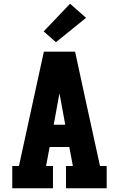

<svg xmlns="http://www.w3.org/2000/svg" viewBox="-20 -1013 640 1033"><path d="M46 0V-120H82L216 -735H384L437 -490L518 -120H554V0H335V-120H372L353 -222H247L228 -120H265V0ZM269 -342H331L304 -490Q303 -495 302 -500Q301 -505 300 -510Q299 -505 298 -500Q297 -495 296 -490ZM281 -786 215 -844 357 -993 443 -917Z"/></svg>

Font: Iosevka Slab Heavy Extended
Style: Regular
Weight: 900
Width: 7
Monospace: yes
Designer: Belleve Invis
Foundry: Belleve Invis
Version: Version 11.1.0; ttfautohint (v1.8.3)